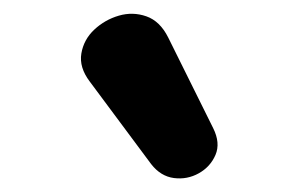

<svg xmlns="http://www.w3.org/2000/svg" viewBox="-20 -805 439 282"><path d="M202 -564 112 -685Q96 -706 99.5 -726.5Q103 -747 118.5 -761.5Q134 -776 154.5 -782Q175 -788 195 -781Q215 -774 227 -750L293 -617Q304 -595 296.5 -577.5Q289 -560 272 -550.5Q255 -541 235.5 -543.5Q216 -546 202 -564Z"/></svg>

Font: Chiron GoRound TC H
Style: Regular
Weight: 900
Designer: Ryoko NISHIZUKA 西塚涼子 (kana, bopomofo & ideographs); Paul D. Hunt (Latin, Greek & Cyrillic); Sandoll Communications 산돌커뮤니
Foundry: Adobe
Version: Version 1.000;hotconv 1.1.1;makeotfexe 2.6.0